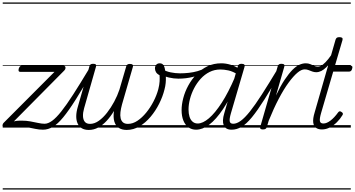

<svg xmlns="http://www.w3.org/2000/svg" viewBox="-22 -1030 2865 1550"><path d="M326 17Q294 17 264 10.5Q234 4 202 -2Q170 -8 128 -8Q106 -8 84.5 -6.5Q63 -5 45 -2.5Q27 0 13 0Q4 0 0.5 -6.5Q-3 -13 -1 -22.5Q1 -32 7 -38L418 -450H141Q132 -450 129 -456Q126 -462 129 -475Q133 -487 139 -493.5Q145 -500 154 -500H489Q500 -500 504 -493.5Q508 -487 506.5 -478Q505 -469 497 -461L90 -50Q110 -55 125 -55.5Q140 -56 155 -56Q190 -56 223 -50Q256 -44 285.5 -37.5Q315 -31 338 -31Q348 -31 351.5 -25Q355 -19 353 -7Q351 5 343 11Q335 17 326 17ZM0 490H495V500H0ZM0 -20H495V0H0ZM0 -505H495V-500H0ZM0 -1010H495V-1000H0Z M325 17Q314 17 309 9.5Q304 2 305.5 -7Q307 -16 315 -23.5Q323 -31 338 -31Q366 -31 398.5 -54.5Q431 -78 472.5 -130Q514 -182 569 -267.5Q624 -353 698 -476Q703 -486 712.5 -485Q722 -484 727.5 -477Q733 -470 728 -460Q649 -321 591 -229Q533 -137 488.5 -83Q444 -29 405 -6Q366 17 325 17ZM495 490V500ZM495 -20V0ZM495 -505V-500ZM495 -1010V-1000Z M695 19Q661 19 638.5 5.5Q616 -8 604.5 -33.5Q593 -59 593.5 -93Q594 -127 606 -167L700 -495Q703 -505 709 -510Q715 -515 730 -515Q747 -515 751.5 -509Q756 -503 753 -492L657 -156Q647 -121 648 -92.5Q649 -64 662.5 -47Q676 -30 705 -30Q741 -30 776 -55Q811 -80 842.5 -120.5Q874 -161 900 -209.5Q926 -258 942 -306L997 -494Q1000 -504 1006.5 -509Q1013 -514 1026 -514Q1042 -514 1048 -508Q1054 -502 1051 -491L963 -187Q954 -154 950.5 -125.5Q947 -97 952 -75.5Q957 -54 971 -42Q985 -30 1011 -30Q1050 -30 1087.5 -55Q1125 -80 1158.5 -121Q1192 -162 1217.5 -211.5Q1243 -261 1256 -310Q1265 -346 1266.5 -373.5Q1268 -401 1266 -423Q1246 -433 1237.5 -447.5Q1229 -462 1229 -478Q1229 -495 1239 -507Q1249 -519 1268 -519Q1291 -519 1301 -498.5Q1311 -478 1312 -446Q1316 -429 1317 -407Q1318 -385 1315.5 -359.5Q1313 -334 1306 -308Q1292 -251 1263 -193Q1234 -135 1193.5 -87Q1153 -39 1104 -10Q1055 19 1001 19Q962 19 936.5 2Q911 -15 901 -49Q891 -83 898 -134Q871 -89 839 -54.5Q807 -20 771 -0.5Q735 19 695 19ZM495 490H1383V500H495ZM495 -20H1383V0H495ZM495 -505H1383V-500H495ZM495 -1010H1383V-1000H495Z M1418 -395Q1381 -395 1342 -404Q1303 -413 1270 -434Q1265 -438 1265 -446Q1265 -454 1269.5 -461Q1274 -468 1280 -471.5Q1286 -475 1293 -470Q1317 -454 1355 -446Q1393 -438 1431 -438Q1466 -438 1502.5 -442Q1539 -446 1572.5 -455.5Q1606 -465 1633 -480Q1643 -487 1648 -481Q1653 -475 1652 -465.5Q1651 -456 1643 -451Q1591 -423 1535 -409Q1479 -395 1418 -395ZM1382 490V500ZM1382 -20V0ZM1382 -505V-500ZM1382 -1010V-1000Z M1561 17Q1526 17 1499.5 -2Q1473 -21 1458.5 -56.5Q1444 -92 1444 -141Q1444 -186 1457.5 -238Q1471 -290 1498 -339.5Q1525 -389 1564 -430Q1603 -471 1653 -495Q1703 -519 1765 -519Q1801 -519 1840.5 -507Q1880 -495 1912 -472L1900 -427Q1857 -454 1822 -461.5Q1787 -469 1757 -469Q1710 -469 1670 -449Q1630 -429 1598.5 -394.5Q1567 -360 1545 -317.5Q1523 -275 1511.5 -230.5Q1500 -186 1500 -146Q1500 -113 1508 -87.5Q1516 -62 1533 -47.5Q1550 -33 1574 -33Q1615 -33 1664.5 -75Q1714 -117 1768 -200.5Q1822 -284 1875 -408L1894 -367Q1836 -235 1779 -150Q1722 -65 1667.5 -24Q1613 17 1561 17ZM1848 17Q1822 17 1806.5 7.5Q1791 -2 1784 -19Q1777 -36 1778 -60.5Q1779 -85 1788 -114L1898 -495Q1901 -506 1908 -510.5Q1915 -515 1928 -515Q1945 -515 1950.5 -508Q1956 -501 1952 -490L1842 -115Q1829 -70 1832.5 -50.5Q1836 -31 1861 -31Q1871 -31 1875 -23.5Q1879 -16 1878 -7Q1877 2 1869.5 9.5Q1862 17 1848 17ZM1383 490H2018V500H1383ZM1383 -20H2018V0H1383ZM1383 -505H2018V-500H1383ZM1383 -1010H2018V-1000H1383Z M1848 17Q1837 17 1832 9.5Q1827 2 1828.5 -7Q1830 -16 1838 -23.5Q1846 -31 1861 -31Q1889 -31 1921.5 -54.5Q1954 -78 1995.5 -130Q2037 -182 2092 -267.5Q2147 -353 2221 -476Q2226 -486 2235.5 -485Q2245 -484 2250.5 -477Q2256 -470 2251 -460Q2172 -321 2114 -229Q2056 -137 2011.5 -83Q1967 -29 1928 -6Q1889 17 1848 17ZM2018 490V500ZM2018 -20V0ZM2018 -505V-500ZM2018 -1010V-1000Z M2100 15Q2088 15 2082 10.5Q2076 6 2079 -6L2220 -495Q2224 -506 2230.5 -510.5Q2237 -515 2249 -515Q2266 -515 2271.5 -509Q2277 -503 2273 -491L2206 -259Q2243 -337 2276.5 -387Q2310 -437 2339.5 -466.5Q2369 -496 2395.5 -507.5Q2422 -519 2446 -519Q2458 -519 2462.5 -511.5Q2467 -504 2465.5 -494Q2464 -484 2456.5 -477Q2449 -470 2437 -470Q2411 -470 2378.5 -442.5Q2346 -415 2307.5 -362.5Q2269 -310 2228.5 -233Q2188 -156 2147 -55L2132 -4Q2129 6 2121.5 10.5Q2114 15 2100 15ZM2018 490H2422V500H2018ZM2018 -20H2422V0H2018ZM2018 -505H2422V-500H2018ZM2018 -1010H2422V-1000H2018Z M2531 -447Q2515 -447 2499.5 -452.5Q2484 -458 2469.5 -464Q2455 -470 2437 -470Q2427 -470 2422.5 -477Q2418 -484 2419.5 -494Q2421 -504 2427.5 -511.5Q2434 -519 2446 -519Q2467 -519 2483.5 -512Q2500 -505 2514 -498.5Q2528 -492 2543 -492Q2563 -492 2584.5 -508.5Q2606 -525 2629.5 -555Q2653 -585 2679 -625Q2683 -632 2689.5 -631Q2696 -630 2700 -624Q2704 -618 2700 -609Q2653 -528 2612.5 -487.5Q2572 -447 2531 -447ZM2422 490V500ZM2422 -20V0ZM2422 -505V-500ZM2422 -1010V-1000Z M2577 15Q2547 15 2528.5 1.5Q2510 -12 2506.5 -42.5Q2503 -73 2518 -122L2687 -710Q2691 -721 2697.5 -725.5Q2704 -730 2718 -730Q2734 -730 2740 -724.5Q2746 -719 2743 -707L2682 -500H2808Q2818 -500 2821.5 -494Q2825 -488 2821 -476Q2818 -463 2811.5 -457.5Q2805 -452 2796 -452H2668L2570 -117Q2557 -72 2560.5 -52.5Q2564 -33 2589 -33Q2615 -33 2646 -56.5Q2677 -80 2708 -123Q2714 -131 2720.5 -131.5Q2727 -132 2735 -126Q2745 -120 2746 -113.5Q2747 -107 2743 -101Q2724 -69 2697.5 -43Q2671 -17 2640.5 -1Q2610 15 2577 15ZM2422 490H2810V500H2422ZM2422 -20H2810V0H2422ZM2422 -505H2810V-500H2422ZM2422 -1010H2810V-1000H2422Z"/></svg>

Font: Playwrite AU NSW Guides
Style: Regular
Weight: 400
Designer: Veronika Burian, José Scaglione
Foundry: TypeTogether
Version: Version 1.003